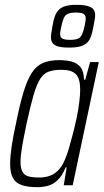

<svg xmlns="http://www.w3.org/2000/svg" viewBox="-20 -767 431 795"><path d="M135 8Q95 8 70 -0.5Q45 -9 33.5 -30Q22 -51 22 -89Q22 -117 28 -159Q34 -201 46 -255Q62 -335 77.5 -386Q93 -437 112 -466Q131 -495 158.5 -506.5Q186 -518 225 -518Q253 -518 275.5 -512.5Q298 -507 312.5 -490Q327 -473 328 -437H333L353 -510H389L281 0H244L256 -74H252Q237 -38 218 -20.5Q199 -3 178 2.5Q157 8 135 8ZM143 -32Q170 -32 190 -40.5Q210 -49 225 -66Q240 -83 250 -109Q258 -127 266 -155Q274 -183 282.5 -215.5Q291 -248 298 -282Q305 -316 308.5 -346Q312 -376 312 -396Q312 -441 294.5 -459.5Q277 -478 235 -478Q203 -478 182 -470.5Q161 -463 146.5 -440.5Q132 -418 119 -373.5Q106 -329 90 -255Q78 -198 71.5 -160Q65 -122 65 -97Q65 -70 73 -55.5Q81 -41 98.5 -36.5Q116 -32 143 -32ZM267 -570Q237 -570 221 -574.5Q205 -579 198 -588.5Q191 -598 191 -613Q191 -622 193 -633.5Q195 -645 197 -658Q201 -682 207 -699Q213 -716 223.5 -726.5Q234 -737 251.5 -742Q269 -747 296 -747Q326 -747 343 -742Q360 -737 367 -728Q374 -719 374 -703Q374 -694 371.5 -683Q369 -672 367 -658Q363 -634 357 -617Q351 -600 340.5 -590Q330 -580 312.5 -575Q295 -570 267 -570ZM269 -602Q292 -602 303 -607Q314 -612 319.5 -624Q325 -636 330 -658Q332 -669 333.5 -676.5Q335 -684 335 -691Q335 -704 326 -709.5Q317 -715 294 -715Q273 -715 261.5 -710Q250 -705 244.5 -693Q239 -681 234 -658Q232 -648 230.5 -640Q229 -632 229 -626Q229 -613 238 -607.5Q247 -602 269 -602Z"/></svg>

Font: Saira Condensed ExtraLight
Style: Italic
Weight: 250
Width: 3
Italic angle: -12°
Designer: Hector Gatti with collaboration of the Omnibus-Type team
Foundry: Omnibus-Type
Version: Version 1.101